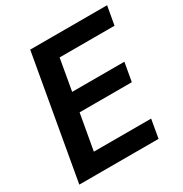

<svg xmlns="http://www.w3.org/2000/svg" viewBox="-168 -854 938 984"><g transform="rotate(-30 301.0 -362.5)"><path d="M147.5 -725H602.5L583 -615H258L225.5 -430H534.5L515 -320H206L168.5 -109H507.5L488.5 0H19.5Z"/></g></svg>

Font: JuliaMono BoldItalic
Style: Regular
Weight: 700
Italic angle: -9°
Monospace: yes
Designer: cormullion
Foundry: corm
Version: Version 0.049; ttfautohint (v1.8.4)